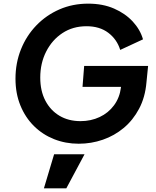

<svg xmlns="http://www.w3.org/2000/svg" viewBox="-20 -777 854 1054"><path d="M412 12Q340 12 277 -13Q214 -38 166.5 -85Q119 -132 92 -198Q65 -264 65 -345Q65 -431 95 -506Q125 -581 179.5 -637.5Q234 -694 306.5 -725.5Q379 -757 464 -757Q544 -757 606 -730Q668 -703 709 -658.5Q750 -614 765 -561L640 -503Q622 -561 574.5 -597Q527 -633 455 -633Q380 -633 323 -595.5Q266 -558 233.5 -494Q201 -430 201 -351Q201 -278 229 -224.5Q257 -171 306.5 -141.5Q356 -112 422 -112Q479 -112 527 -134.5Q575 -157 606 -199Q637 -241 644 -297V-300H433L442 -415H793L784 -325Q777 -243 743.5 -180Q710 -117 659 -74.5Q608 -32 544.5 -10Q481 12 412 12ZM221 257 277 70H444L344 257Z"/></svg>

Font: Plus Jakarta Sans
Style: Bold Italic
Weight: 700
Italic angle: -8°
Designer: Gumpita Rahayu
Foundry: Tokotype
Version: Version 2.071; ttfautohint (v1.8.4.7-5d5b);gftools[0.9.29]